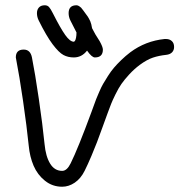

<svg xmlns="http://www.w3.org/2000/svg" viewBox="-20 -708 720 728"><path d="M40 -490.2Q40 -520 69.8 -520Q95.2 -520 101.1 -490.2Q112.8 -431.6 127.2 -333.3Q141.6 -234.9 148.9 -162.1Q153.3 -114.7 170.2 -87.4Q187 -60.1 215.8 -60.1Q233.9 -60.1 248 -88.9Q275.4 -144 327.1 -284.2Q328.1 -287.1 335 -305.9Q341.8 -324.7 344.7 -332.3Q347.7 -339.8 356 -359.1Q364.3 -378.4 370.8 -389.6Q377.4 -400.9 388.9 -419.2Q400.4 -437.5 411.9 -450.9Q423.3 -464.4 439.7 -480.2Q456.1 -496.1 474.1 -509.8Q531.7 -552.7 604 -560.1H609.9Q623 -560.1 631.6 -552.2Q640.1 -544.4 640.1 -529.8Q640.1 -517.6 632.3 -509.5Q624.5 -501.5 609.9 -500Q582.5 -497.1 559.8 -489.5Q537.1 -481.9 509.8 -461.9Q488.3 -445.8 469.7 -425.5Q451.2 -405.3 440.2 -389.4Q429.2 -373.5 417.5 -349.6Q405.8 -325.7 401.4 -314.2Q397 -302.7 388.2 -279.3Q385.7 -272.9 384.8 -270Q382.8 -264.6 368.9 -226.3Q355 -188 347.7 -168.7Q340.3 -149.4 326.7 -116.9Q313 -84.5 300.8 -60.1Q286.1 -30.8 263.4 -15.4Q240.7 0 215.8 0Q178.7 0 150.4 -22.7Q122.1 -45.4 107.4 -79.6Q92.8 -113.8 88.9 -155.8Q81.5 -228.5 67.4 -325.4Q53.2 -422.4 42 -479Q40 -488.8 40 -490.2ZM120.1 -658.2Q120.1 -671.4 127.7 -679.7Q135.3 -688 149.9 -688Q159.7 -688 165.8 -681.4Q171.9 -674.8 180.2 -658.2Q209 -601.1 227.3 -575.4Q245.6 -549.8 259.8 -549.8Q261.7 -549.8 264.2 -553.2Q266.6 -556.6 268.3 -564.9Q270 -573.2 270 -585L247.1 -629.9Q240.2 -643.6 240.2 -658.2Q240.2 -688 270 -688Q274.9 -688 279.8 -684.8Q284.7 -681.6 287.4 -679Q290 -676.3 295.7 -668.5Q301.3 -660.6 303.2 -658.2Q303.7 -657.2 307.1 -652.8Q310.5 -648.4 312.3 -645.8Q314 -643.1 317.1 -637.7Q320.3 -632.3 322.3 -627.4Q324.2 -622.6 326.2 -615.5Q328.1 -608.4 329.1 -601.1Q339.4 -579.6 357.9 -551.8Q370.1 -529.8 370.1 -520Q370.1 -490.2 339.8 -490.2Q328.1 -490.2 310.1 -516.1Q290 -490.2 259.8 -490.2Q237.8 -490.2 220.5 -499.5Q203.1 -508.8 179.4 -540.3Q155.8 -571.8 127 -629.9Q120.1 -643.6 120.1 -658.2Z"/></svg>

Font: Pecita
Style: Book
Weight: 400
Width: 6
Version: Version 3.4.1